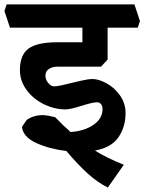

<svg xmlns="http://www.w3.org/2000/svg" viewBox="-45 -661 652 867"><path d="M160.2 -318.8Q160.2 -301.8 172.6 -286.4Q185.1 -271 199.2 -271Q211.4 -271 234.1 -275.9Q256.8 -280.8 280.8 -287.1Q288.6 -289.1 321.3 -296.6Q354 -304.2 373 -304.2Q399.9 -304.2 435.5 -285.2Q471.2 -266.1 496.6 -230.5Q522 -194.8 522 -149.9Q522 -88.9 490.5 -42Q459 4.9 383.8 19Q437 52.2 514.2 83L441.9 186Q396 163.1 351.1 122.6Q306.2 82 254.9 21Q175.8 11.2 117.4 -15.9Q59.1 -43 54.2 -87.9L75.2 -119.1Q106 -141.1 147.9 -141.1Q160.2 -141.1 176 -137.9Q191.9 -134.8 204.1 -131.8Q241.2 -92.8 273.9 -64.9Q335 -68.8 376.5 -96.9Q418 -125 418 -168.9Q418 -181.2 411.4 -190.2Q404.8 -199.2 394 -199.2Q373 -199.2 323.2 -183.1Q271.5 -167 251 -167Q201.2 -167 153.1 -190.4Q105 -213.9 75 -254.9Q44.9 -295.9 44.9 -344.2Q44.9 -413.1 84 -441.7Q123 -470.2 213.9 -470.2H327.1V-536.1H0L-24.9 -610.8L-15.1 -641.1H562L586.9 -565.9L577.1 -536.1H440.9V-392.1L411.1 -359.9H213.9Q190.9 -359.9 175.5 -349.4Q160.2 -338.9 160.2 -318.8Z"/></svg>

Font: Sura
Style: Bold
Weight: 700
Designer: Carolina Giovagnoli
Foundry: Huerta Tipografica
Version: Version 1.002;PS 001.002;hotconv 1.0.70;makeotf.lib2.5.58329